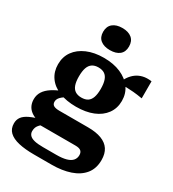

<svg xmlns="http://www.w3.org/2000/svg" viewBox="-240 -914 1158 1287"><g transform="rotate(30 339.5 -270.5)"><path d="M668 -442Q627 -449 597 -451.5Q567 -454 543 -454.5Q519 -455 498 -451L477 -446Q492 -480 509.5 -506Q527 -532 549.5 -548.5Q572 -565 601 -572Q630 -579 668 -574ZM314 -173Q239 -173 183.5 -195.5Q128 -218 98 -260.5Q68 -303 68 -360Q68 -418 98.5 -460.5Q129 -503 184.5 -527Q240 -551 314 -551Q389 -551 444.5 -527Q500 -503 531 -460.5Q562 -418 562 -360Q562 -303 531 -260.5Q500 -218 444.5 -195.5Q389 -173 314 -173ZM314 -244Q344 -244 362.5 -256Q381 -268 390 -293.5Q399 -319 399 -359Q399 -400 390 -426Q381 -452 362.5 -464.5Q344 -477 314 -477Q286 -477 267 -464.5Q248 -452 239 -426Q230 -400 230 -359Q230 -319 239 -293.5Q248 -268 267 -256Q286 -244 314 -244ZM231 245Q161 245 111.5 233.5Q62 222 36 197Q10 172 10 131Q10 102 25.5 81Q41 60 75 44Q109 28 164 13L197 35Q176 48 164 60.5Q152 73 147 85.5Q142 98 142 115Q142 133 153.5 146Q165 159 190.5 165.5Q216 172 258 172H362Q408 172 438 163.5Q468 155 482.5 138Q497 121 497 97Q497 76 484.5 65Q472 54 441 54H152L160 41Q122 33 96 17.5Q70 2 57 -21.5Q44 -45 44 -76Q44 -109 61 -135.5Q78 -162 111.5 -183.5Q145 -205 191 -222L236 -202Q214 -189 200 -177.5Q186 -166 179.5 -155Q173 -144 173 -131Q173 -111 187.5 -102.5Q202 -94 232 -94H454Q516 -94 558 -78Q600 -62 621 -30Q642 2 642 51Q642 117 607 160Q572 203 510 224Q448 245 368 245ZM321 -615Q275 -615 248 -636.5Q221 -658 221 -700Q221 -742 248 -764Q275 -786 321 -786Q368 -786 394.5 -764Q421 -742 421 -700Q421 -658 394.5 -636.5Q368 -615 321 -615Z"/></g></svg>

Font: Roboto Serif
Style: Bold
Weight: 700
Designer: Greg Gazdowicz
Foundry: Commercial Type
Version: Version 1.008